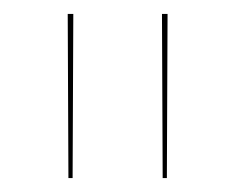

<svg xmlns="http://www.w3.org/2000/svg" viewBox="-20 -700 337 275"><path d="M77 -680H85L84 -445H78ZM212 -680H220L219 -445H213Z"/></svg>

Font: Fira Sans Compressed Eight
Style: Regular
Weight: 100
Width: 1
Designer: bBox Type GmbH & Carrois Corporate GbR & Edenspiekermann AG
Foundry: bBox Type GmbH & Carrois Corporate GbR & Edenspiekermann AG
Version: Version 4.301